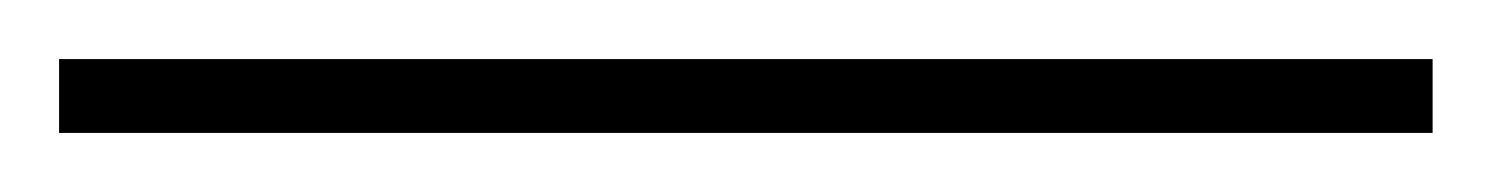

<svg xmlns="http://www.w3.org/2000/svg" viewBox="-23 -805 505 65"><path d="M462 -760V-785H-3V-760Z"/></svg>

Font: Noto Sans Armenian SemiCondensed Thin
Style: Regular
Weight: 100
Width: 4
Designer: Monotype Design Team
Foundry: Monotype Imaging Inc.
Version: Version 2.008